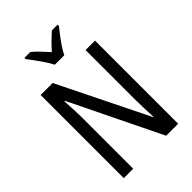

<svg xmlns="http://www.w3.org/2000/svg" viewBox="-270 -1055 1166 1166"><g transform="rotate(-45 313.0 -471.5)"><path d="M547 0H444L159 -585H155Q157 -546 159 -505Q161 -464 161 -426V0H80V-714H183L468 -136H471Q469 -174 467.5 -216.5Q466 -259 466 -294V-714H547ZM271 -783Q254 -816 225 -857.5Q196 -899 170 -932V-943H220Q241 -926 265 -901Q289 -876 312 -850Q338 -879 358.5 -899Q379 -919 405 -943H455V-932Q439 -912 419 -886Q399 -860 381 -833Q363 -806 352 -783Z"/></g></svg>

Font: Noto Sans Thai Looped Condensed
Style: Regular
Weight: 400
Width: 3
Designer: Sasikarn Vongin, Ben Mitchell
Foundry: The Fontpad Ltd
Version: Version 1.001; ttfautohint (v1.8.4.7-5d5b)